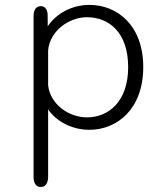

<svg xmlns="http://www.w3.org/2000/svg" viewBox="-20 -506 659 764"><path d="M113.5 -440.5V197C113.5 223.5 123.5 238 142 238C160.5 238 171.5 223.5 171.5 197V-70.5C206 -21 268 10.5 336 10.5C445 10.5 550 -71 550 -239C550 -407 445 -486.5 336 -486.5C267 -486.5 204.5 -453 170 -401.5L169.5 -449.5C168 -470.5 157.5 -481.5 142 -481.5C123.5 -481.5 113.5 -467 113.5 -440.5ZM171.5 -166.5V-305.5C178 -382.5 254 -437.5 326 -437.5C413 -437.5 490 -377.5 490 -239C490 -103 413 -39 326 -39C254 -39 180 -90.5 171.5 -166.5Z"/></svg>

Font: RTM Light Light
Style: Regular
Weight: 300
Designer: after Tyler Finck
Foundry: An Endless Supply
Version: Version 1.000;Glyphs 3.2.1 (3258)